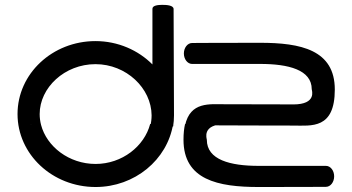

<svg xmlns="http://www.w3.org/2000/svg" viewBox="-20 -750 1413 770"><path d="M630.7 -730.5C615.2 -730.4 591.3 -728.8 591.3 -714.7L591.3 -491.6C534.4 -548.7 453 -585.2 362.9 -585.2C190.1 -585.2 50.3 -454.3 50.3 -292.6C50.3 -130.9 190.2 0 363.4 0C520.4 0 651.2 -109.4 674.2 -252.4C645 -252.5 614.1 -252.5 582.2 -252.6C559.1 -163.8 469.9 -92.5 363.4 -92.5C256.5 -92.5 167.2 -162.4 144.6 -249.3C81 -249.4 66.5 -249.4 144.6 -249.3C141 -263.4 139.1 -277.9 139.1 -292.6C139.1 -398.4 239.1 -492.7 362.9 -492.7C486.8 -492.7 587.1 -396 588 -287.6C588 -272.3 586 -257.2 582.2 -242.6C611.4 -242.5 642 -242.5 674.2 -242.5C676.6 -257.2 677.8 -272.3 677.8 -287.6L676.2 -713.7C676.2 -728.8 648.2 -730.6 630.7 -730.5ZM722.2 -247.4C772.9 -247.3 827.2 -247.2 885.3 -247.2C894.7 -247.2 1001.6 -246.4 1156.1 -246.4C1228.8 -246.4 1322.7 -231 1322.7 -391C1322.7 -550 1186.1 -578.4 1023.3 -578.4C860.2 -578.4 750.7 -577.6 750.7 -577.6C731.7 -577.6 717.4 -558.1 717.4 -535.6C717.4 -513.1 731.6 -493.5 750.7 -493.5C750.7 -493.5 910.7 -493.6 1023.3 -493.6C1136.7 -493.6 1230.2 -470.1 1230.2 -392C1230.2 -388.3 1252.1 -331 1155.6 -331.2C1155.6 -331.2 1046.1 -331.9 883 -331.9C820.8 -331.9 743.2 -343.2 722.2 -247.4ZM674.2 -247.4 674.2 -247.5C689.8 -247.4 705.8 -247.4 722.2 -247.4L722.1 -247.4C706.8 -247.4 690.8 -247.4 674.2 -247.4ZM715.9 -189.5C715.9 -28.7 854 0 1017.1 0C1178.6 0 1287.1 -0.7 1287.1 -0.7C1305.9 -0.7 1320.1 -20.2 1320.1 -42.8C1320.1 -65.3 1306 -84.8 1287.1 -84.8C1287.1 -84.8 1128.6 -84.8 1017.1 -84.8C903.5 -84.8 809.5 -109 809.5 -189.5C809.5 -193.3 787.3 -252.3 884.5 -252.1C884.5 -252.1 817.4 -252.2 722.1 -252.4C718.1 -235.1 715.9 -214.4 715.9 -189.5ZM144.6 -248.2C212.1 -248.1 348.8 -247.9 582.2 -247.6L582.2 -247.6C419.3 -247.8 233.8 -248.1 144.6 -248.2Z"/></svg>

Font: Hi.
Style: Bold
Weight: 400
Designer: Mew Too, Robert Jablonski
Foundry: Cannot Into Space Fonts
Version: Version 1.996